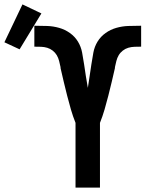

<svg xmlns="http://www.w3.org/2000/svg" viewBox="-161 -852 661 872"><path d="M182 0V-294Q170 -324 161 -355Q152 -386 144 -417.5Q136 -449 128.5 -480.5Q121 -512 114 -543V-547Q111 -561 107.5 -575Q104 -589 97 -601Q90 -613 78.5 -622Q67 -631 53.5 -635Q40 -639 25.5 -639.5Q11 -640 -3 -640H-5V-735H0Q27 -735 54 -734Q81 -733 107.5 -725.5Q134 -718 156.5 -702Q179 -686 193 -663Q207 -640 212 -613Q217 -586 221 -559.5Q225 -533 229 -506Q233 -479 238 -453Q242 -479 246 -506Q250 -533 254 -559.5Q258 -586 263 -613Q268 -640 282 -663Q296 -686 318.5 -702Q341 -718 367.5 -725.5Q394 -733 421 -734Q448 -735 475 -735H480V-640H478Q464 -640 449.5 -639.5Q435 -639 421.5 -635Q408 -631 396.5 -622Q385 -613 378 -601Q371 -589 367.5 -575Q364 -561 361 -547V-543Q354 -512 346.5 -480.5Q339 -449 331 -417.5Q323 -386 314 -355Q305 -324 293 -294V0ZM-72 -628 -141 -660 -59 -832 27 -791Z"/></svg>

Font: Iosevka QP
Style: Bold
Weight: 700
Designer: Belleve Invis
Foundry: Belleve Invis
Version: Version 20.0.0; ttfautohint (v1.8.4)